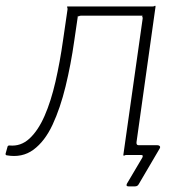

<svg xmlns="http://www.w3.org/2000/svg" viewBox="-36 -553 644 685"><path d="M423 112Q412 112 417 102L472 9Q474 4 473 2Q472 0 468 0H428L431 -35H447L451 -46Q450 -35 458 -35H525Q531 -35 534 -31.5Q537 -28 533 -22L459 104Q457 108 453.5 110Q450 112 445 112ZM-13 1Q-17 -1 -16 -5L-9 -30Q-8 -34 -2 -34Q38 -30 69 -58.5Q100 -87 123 -139.5Q146 -192 162 -262Q178 -332 189 -410L205 -520Q205 -525 203.5 -527.5Q202 -530 206 -530H509Q514 -530 516 -532Q518 -534 519 -530L446 -10Q446 -6 447.5 -3Q449 0 445 0H414Q410 0 407.5 2Q405 4 404 0L473 -487Q473 -492 471.5 -494.5Q470 -497 474 -497H252Q248 -497 245.5 -495Q243 -493 242 -497L229 -408Q217 -323 198 -245Q179 -167 151.5 -108Q124 -49 83.5 -19Q43 11 -13 1Z"/></svg>

Font: Libre Franklin Thin
Style: Italic
Weight: 100
Italic angle: -8°
Designer: Pablo Impallari, Rodrigo Fuenzalida, Nhung Nguyen
Foundry: Impallari Type
Version: Version 3.000